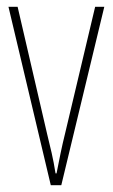

<svg xmlns="http://www.w3.org/2000/svg" viewBox="-20 -547 333 567"><path d="M130 0 5 -527H32L119 -152Q126 -124 132.5 -95.5Q139 -67 144 -35H147Q153 -66 159 -95Q165 -124 172 -152L261 -527H288L161 0Z"/></svg>

Font: Noto Sans Lao UI ExtCond Thin
Style: Regular
Weight: 100
Width: 2
Designer: Monotype Design Team
Foundry: Monotype Imaging Inc.
Version: Version 2.000; ttfautohint (v1.8.4.7-5d5b)